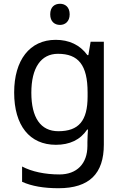

<svg xmlns="http://www.w3.org/2000/svg" viewBox="-20 -757 655 1017"><path d="M298 -737C269 -737 246 -720 246 -681C246 -643 269 -625 298 -625C325 -625 349 -643 349 -681C349 -720 325 -737 298 -737ZM275 -546C137 -546 55 -438 55 -267C55 -92 137 10 276 10C349 10 405 -16 442 -71H446C445 -59 443 -21 443 -5V16C443 110 387 167 295 167C218 167 148 152 97 125V206C148 229 212 240 290 240C454 240 530 162 530 9V-536H460L448 -465H443C403 -520 345 -546 275 -546ZM287 -472C395 -472 444 -413 444 -267V-246C444 -117 397 -62 289 -62C195 -62 146 -134 146 -266C146 -398 197 -472 287 -472Z"/></svg>

Font: Noto Sans EgyptHiero
Style: Regular
Weight: 400
Designer: Monotype Design Team
Foundry: Monotype Imaging Inc.
Version: Version 2.002